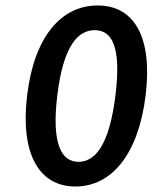

<svg xmlns="http://www.w3.org/2000/svg" viewBox="-20 -668 556 700"><path d="M255 12C387 12 485 -106 511 -321C537 -535 468 -648 336 -648C204 -648 105 -536 79 -321C53 -106 123 12 255 12ZM266 -78C205 -78 167 -141 189 -321C211 -501 264 -558 325 -558C387 -558 423 -501 401 -321C379 -141 328 -78 266 -78Z"/></svg>

Font: Falling Sky
Style: Obl
Weight: 400
Designer: Paul D. Hunt
Foundry: Adobe Systems Incorporated
Version: Version 1.02